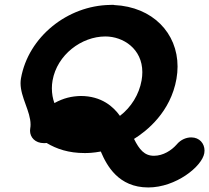

<svg xmlns="http://www.w3.org/2000/svg" viewBox="-20 -644 884 811"><path d="M202 -303.9C221.2 -412.9 324.5 -490 425.1 -490C500.5 -490 581.2 -437.7 581.2 -339.3C581.2 -328.2 580.2 -316.6 578.1 -304.5C567.4 -244.1 533.4 -190.4 486.6 -154.6C459.5 -192.6 409.5 -238.6 320.6 -238.6C282.8 -237.5 249 -230.2 209.8 -208.6C203 -226.9 199.1 -248.6 199.1 -271.1C199.1 -282 200 -293 202 -303.9ZM68.5 -312.7C67.4 -306 66.8 -299.3 66.8 -292.6C66.8 -232.8 109.1 -173.4 109.1 -118.1C109.1 -112.5 108.7 -106.8 107.7 -101.3C107.2 -98.1 106.9 -94.9 106.9 -91.7C106.9 -64 128.4 -39.4 165.8 -39.4C168.5 -39.4 167.2 -39 176.8 -40.1C218.9 -14.9 269.4 2.5 337.7 2.5C351.6 2.5 373.3 2 405.8 -4C430.5 54.5 479.9 147.8 606.2 147.8C723.1 147.8 833.1 59.2 842.9 3.2C843.6 -0.6 843.9 -4.3 843.9 -8C843.9 -37.5 823 -63.6 787.9 -63.6C769.2 -63.6 744.8 -56.4 725.2 -32.5C704.5 -9.3 669.5 14 630.4 14C590 14 568.7 -12 546.1 -57.2C600.2 -90.7 700.7 -170.8 725.4 -311C728.5 -328.8 730 -346.2 730 -363.1C730 -504.2 624.9 -614.9 462.9 -622.7L462 -622.7C460.9 -622.9 465.6 -623.6 453.5 -623.6L444.7 -623.2C265.9 -620.5 99.7 -489.1 68.5 -312.7Z"/></svg>

Font: TudorRose
Style: BoldOblique
Weight: 500
Version: Version 001.000